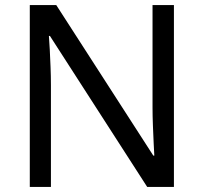

<svg xmlns="http://www.w3.org/2000/svg" viewBox="-20 -734 800 754"><path d="M663 0H558L176 -593H172Q174 -570 175.5 -538.5Q177 -507 178.5 -471.5Q180 -436 180 -399V0H97V-714H201L582 -123H586Q585 -139 583.5 -171Q582 -203 580.5 -241Q579 -279 579 -311V-714H663Z"/></svg>

Font: hexloriya05
Style: Book
Weight: 400
Designer: Jelle Bosma - Monotype Design Team
Foundry: Monotype Imaging Inc.
Version: Version 2.003